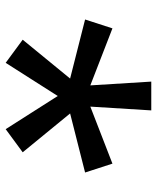

<svg xmlns="http://www.w3.org/2000/svg" viewBox="40 -669 540 660"><g transform="rotate(90 310.0 -339.0)"><path d="M47 -361.5 250 -310 116.5 -147 196 -88.5 310 -267.5 424 -88.5 503.5 -147 370 -310 573 -361.5 542.5 -455.5 346.5 -379.5 359.5 -589H260.5L273.5 -379.5L77.5 -455.5Z"/></g></svg>

Font: Monaspace Krypton
Style: Regular
Weight: 400
Designer: Riley Cran & the Lettermatic Team
Foundry: Lettermatic
Version: Version 1.200 (Monaspace Krypton)